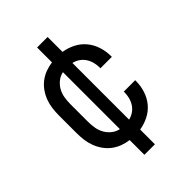

<svg xmlns="http://www.w3.org/2000/svg" viewBox="-215 -725 930 930"><g transform="rotate(-45 250.0 -260.5)"><path d="M214 107V6Q190 3 167.5 -5.5Q145 -14 126 -28.5Q107 -43 93 -63Q79 -83 70.5 -105.5Q62 -128 59 -152Q56 -176 56 -200V-320Q56 -344 59 -368Q62 -392 70.5 -414.5Q79 -437 93 -457Q107 -477 126 -491.5Q145 -506 167.5 -514.5Q190 -523 214 -526V-628H286V-526Q318 -521 347.5 -506Q377 -491 397.5 -466Q418 -441 428 -409.5Q438 -378 438 -345V-340H360V-343Q360 -362 355.5 -380Q351 -398 341 -413.5Q331 -429 315.5 -439.5Q300 -450 282 -454V-66Q300 -70 315.5 -80.5Q331 -91 341 -106.5Q351 -122 355.5 -140Q360 -158 360 -177V-180H438V-175Q438 -142 428 -110.5Q418 -79 397.5 -54Q377 -29 347.5 -14Q318 1 286 6V107ZM218 -65V-455Q197 -451 179.5 -437Q162 -423 151.5 -404Q141 -385 137.5 -363.5Q134 -342 134 -320V-200Q134 -178 137.5 -156.5Q141 -135 151.5 -116Q162 -97 179.5 -83Q197 -69 218 -65Z"/></g></svg>

Font: Iosevka srxl
Style: Regular
Weight: 400
Monospace: yes
Designer: Belleve Invis
Foundry: Belleve Invis
Version: Version 33.0.1; ttfautohint (v1.8.3)